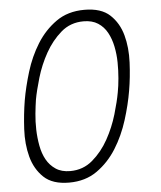

<svg xmlns="http://www.w3.org/2000/svg" viewBox="-53 -786 706 843"><g transform="rotate(-5 300.0 -365.0)"><path d="M227 -40Q284 -40 326 -76Q368 -112 396.5 -163.5Q425 -215 441.5 -271Q458 -327 465 -367Q470 -393 473 -427.5Q476 -462 475.5 -497.5Q475 -533 468 -567.5Q461 -602 446 -629.5Q431 -657 405.5 -673.5Q380 -690 342 -690Q284 -690 242.5 -654Q201 -618 172.5 -567Q144 -516 127.5 -460Q111 -404 104 -365Q100 -339 96.5 -304.5Q93 -270 94 -234Q95 -198 101.5 -163Q108 -128 123 -101Q138 -74 163.5 -57Q189 -40 227 -40ZM218 10Q145 10 106.5 -26.5Q68 -63 53 -119Q38 -175 41.5 -241Q45 -307 55 -367Q65 -425 85 -490.5Q105 -556 139.5 -611.5Q174 -667 225.5 -703.5Q277 -740 350 -740Q424 -740 462.5 -704Q501 -668 516 -613Q531 -558 528 -492.5Q525 -427 515 -369Q505 -309 484 -242Q463 -175 428 -119Q393 -63 341.5 -26.5Q290 10 218 10Z"/></g></svg>

Font: Maple Mono Thin
Style: Italic
Weight: 250
Italic angle: -10°
Monospace: yes
Designer: subframe7536
Version: Version 7.000